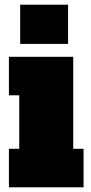

<svg xmlns="http://www.w3.org/2000/svg" viewBox="-20 -798 386 818"><path d="M66 -611V-778H270V-611ZM18 0V-164H62V-392H18V-556H292V-164H336V0Z"/></svg>

Font: Alfa Slab One
Style: Regular
Weight: 400
Designer: JM Sole
Foundry: JM Sole
Version: Version 2.000